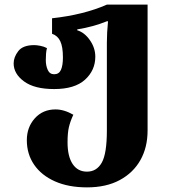

<svg xmlns="http://www.w3.org/2000/svg" viewBox="-20 -556 735 830"><path d="M356 254Q276 254 217.5 228Q159 202 127.5 156Q96 110 96 50Q96 -6 130.5 -44.5Q165 -83 220 -83Q257 -83 297 -60Q284 -32 278 -7Q272 18 272 59Q272 120 294 153Q316 186 356 186Q398 186 420 147Q442 108 442 8V-372Q442 -414 447 -464H442Q383 -440 314 -429V-425Q345 -416 368.5 -382.5Q392 -349 392 -311Q392 -252 347.5 -211.5Q303 -171 214 -171Q129 -171 84 -204Q39 -237 39 -282Q39 -309 59 -335Q79 -361 128 -361Q138 -361 154 -358Q170 -355 183 -348Q180 -337 179 -323.5Q178 -310 178 -296Q178 -272 186.5 -253.5Q195 -235 214 -235Q235 -235 243.5 -254Q252 -273 252 -308Q252 -354 240.5 -378Q229 -402 205 -410V-477Q342 -492 442 -536H618V8Q618 81 587 136Q556 191 497.5 222.5Q439 254 356 254Z"/></svg>

Font: Noto Serif Georgian ExtraBold
Style: Regular
Weight: 800
Designer: Monotype Design Team, Akaki Razmadze
Foundry: Google LLC
Version: Version 2.003; ttfautohint (v1.8.4.7-5d5b)